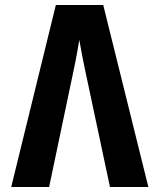

<svg xmlns="http://www.w3.org/2000/svg" viewBox="-20 -750 640 770"><path d="M177 0 274 -462C286 -516 298 -590 298 -590C298 -590 311 -516 323 -461L421 0H575L394 -730H204L25 0Z"/></svg>

Font: Tekne LDO ExtraBold
Style: Regular
Weight: 800
Monospace: yes
Designer: Alessio Laiso, Mario Rullo, Paolo Rosset
Foundry: Alessio Laiso
Version: Version 1.000;hotconv 1.0.109;makeotfexe 2.5.65596